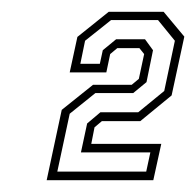

<svg xmlns="http://www.w3.org/2000/svg" viewBox="-20 -720 332 325"><path d="M59 -415 84.5 -534 137.5 -576.5H203L215 -586.5L224 -628.5L216 -638.5H178.5L166.5 -628.5L160 -597.5H98L111 -657.5L164 -700H257L292 -658L270.5 -558.5L217.5 -515H152.5L140 -504.5L134.5 -476.5H253L239.5 -415ZM77 -429.5H227.5L234.5 -462H117L127.5 -511L150 -530H214L258 -566L276 -651L247.5 -686H168L124 -651L116 -612H149L154 -635L176.5 -653.5H225.5L239 -635L228 -581L205.5 -562.5H141.5L98 -527.5Z"/></svg>

Font: Tourney Expanded Light
Style: Italic
Weight: 300
Width: 7
Italic angle: -12°
Designer: Tyler Finck
Foundry: Etcetera Type Co
Version: Version 1.010; ttfautohint (v1.8.3)